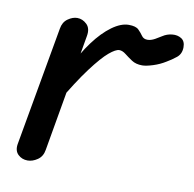

<svg xmlns="http://www.w3.org/2000/svg" viewBox="-57 -479 541 536"><g transform="rotate(10 214.0 -211.0)"><path d="M54 0Q38 0 27 -10.5Q16 -21 19 -40L79 -378Q82 -397 95.5 -406.5Q109 -416 122 -416Q137 -416 149 -404.5Q161 -393 157 -371L99 -38Q96 -19 82 -9.5Q68 0 54 0ZM107 -170 126 -278Q145 -319 169.5 -352Q194 -385 219.5 -403.5Q245 -422 267 -422Q287 -422 295 -414Q303 -406 308.5 -398Q314 -390 325 -390Q335 -390 346.5 -396.5Q358 -403 364 -407Q376 -415 391 -416.5Q406 -418 417 -411Q428 -404 428 -387Q428 -368 415 -357.5Q402 -347 388 -339Q372 -329 353 -323Q334 -317 323 -317Q305 -317 293 -325Q281 -333 271.5 -340.5Q262 -348 253 -348Q243 -348 224.5 -332.5Q206 -317 177 -278.5Q148 -240 107 -170Z"/></g></svg>

Font: Edu VIC WA NT Beginner Medium
Style: Regular
Weight: 500
Designer: Tina and Corey Anderson
Foundry: Google for Education
Version: Version 1.003